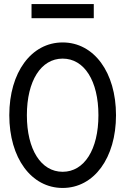

<svg xmlns="http://www.w3.org/2000/svg" viewBox="-20 -920 620 950"><path d="M290 10C445 10 554 -138 554 -350C554 -562 445 -710 290 -710C135 -710 26 -562 26 -350C26 -138 135 10 290 10ZM290 -70C183 -70 113 -180 113 -350C113 -520 183 -630 290 -630C397 -630 467 -520 467 -350C467 -180 397 -70 290 -70ZM136 -830H444V-900H136Z"/></svg>

Font: CommitMono-dimboump
Style: Regular
Weight: 400
Monospace: yes
Designer: Eigil Nikolajsen
Foundry: Eigil Nikolajsen
Version: Version 1.143